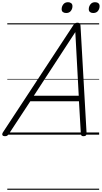

<svg xmlns="http://www.w3.org/2000/svg" viewBox="-66 -1221 923 1741"><path d="M-22 14Q-38 14 -43.5 5Q-49 -4 -40 -20L600 -994Q608 -1006 615.5 -1010.5Q623 -1015 637 -1015Q650 -1015 656.5 -1009.5Q663 -1004 664 -988L719 -14Q720 0 713.5 7Q707 14 692 14Q678 14 673 8.5Q668 3 667 -10L650 -303H209L16 -9Q6 5 -1 9.5Q-8 14 -22 14ZM241 -353H648L617 -930ZM534 -1103Q516 -1103 504.5 -1111.5Q493 -1120 493 -1138Q493 -1162 508 -1181.5Q523 -1201 551 -1201Q568 -1201 579.5 -1192Q591 -1183 591 -1165Q591 -1141 576.5 -1122Q562 -1103 534 -1103ZM779 -1103Q762 -1103 750.5 -1111.5Q739 -1120 739 -1138Q739 -1162 754 -1181.5Q769 -1201 796 -1201Q814 -1201 825.5 -1192Q837 -1183 837 -1165Q837 -1141 822.5 -1122Q808 -1103 779 -1103ZM0 490H833V500H0ZM0 -20H833V0H0ZM0 -505H833V-500H0ZM0 -1010H833V-1000H0Z"/></svg>

Font: Playwrite MX Guides
Style: Regular
Weight: 400
Designer: Veronika Burian, José Scaglione
Foundry: TypeTogether
Version: Version 1.003